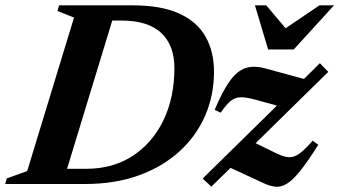

<svg xmlns="http://www.w3.org/2000/svg" viewBox="-48 -690 1273 720"><path d="M229.5 -624 167.5 -649 173.5 -670H449Q557 -670 624.5 -639Q692 -608 723.2 -552Q754.5 -496 754.5 -421Q754.5 -333 721.5 -256.8Q688.5 -180.5 625.5 -122.8Q562.5 -65 473 -32.5Q383.5 0 270.5 0H-28.5L-22.5 -21L54 -48.5ZM275.5 -57Q375 -57 449.2 -105.2Q523.5 -153.5 564.8 -238.8Q606 -324 606 -434.5Q606 -520.5 556.2 -566.8Q506.5 -613 407 -613H373L203.5 -57ZM712 -20.5 990.5 -294 908.5 -316.5Q874 -326 853.2 -325.2Q832.5 -324.5 816.2 -310.8Q800 -297 779.5 -267.5L757 -278Q786.5 -348.5 813.8 -386.2Q841 -424 872.2 -434.5Q903.5 -445 944.5 -434L1092 -394L1151.5 -453L1183 -420.5L910.5 -153L990.5 -114Q1016.5 -101.5 1035.5 -100.5Q1054.5 -99.5 1074.8 -114Q1095 -128.5 1124.5 -162.5L1145.5 -147Q1106.5 -85 1078.5 -50Q1050.5 -15 1028.5 -1.5Q1006.5 12 986 10.2Q965.5 8.5 942 -2.5L816.5 -60.5L744.5 10ZM1204.5 -670 1053.5 -504.5H957.5L908 -670H950.5L1023 -584L1150 -670Z"/></svg>

Font: Newsreader 16pt
Style: Bold Italic
Weight: 700
Italic angle: -17°
Designer: Hugues Gentile
Foundry: Production Type
Version: Version 1.003; ttfautohint (v1.8.3)